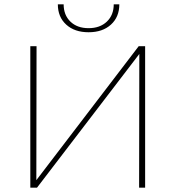

<svg xmlns="http://www.w3.org/2000/svg" viewBox="-20 -873 817 893"><path d="M249 -853H276Q276 -803 307.5 -772.5Q339 -742 392 -742Q445 -742 477 -772.5Q509 -803 509 -853H535Q535 -794 496 -758.5Q457 -723 392 -723Q327 -723 288 -758.5Q249 -794 249 -853ZM655 0H627L628 -622L152 0H121V-658H150L149 -35L625 -658H655Z"/></svg>

Font: Ysabeau Infant Extralight
Style: Regular
Weight: 200
Designer: Christian Thalmann (Catharsis Fonts)
Version: Version 0.003